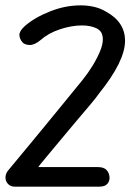

<svg xmlns="http://www.w3.org/2000/svg" viewBox="-31 -697 518 717"><path d="M24 0Q9 0 -0.5 -9.5Q-10 -19 -10.5 -33Q-11 -47 -1 -60Q30 -97 64.5 -139Q99 -181 133 -222Q167 -263 196.5 -299.5Q226 -336 247.5 -362Q269 -388 277 -398Q297 -423 314 -450.5Q331 -478 342 -504Q353 -530 353 -550Q353 -563 348.5 -573Q344 -583 332 -590Q309 -602 275 -602Q236 -602 192.5 -587.5Q149 -573 120 -547Q97 -528 78.5 -529Q60 -530 52 -540Q42 -552 41.5 -566.5Q41 -581 62 -600Q99 -632 156 -654.5Q213 -677 270 -677Q296 -677 320 -671.5Q344 -666 364 -654Q401 -634 418.5 -606.5Q436 -579 436 -545Q436 -507 412 -458Q388 -409 339 -348Q328 -332 305.5 -305.5Q283 -279 255.5 -246.5Q228 -214 199 -179Q170 -144 144 -113Q118 -82 100 -58L48 0ZM23 0 35 -73H335Q357 -73 367 -62Q377 -51 378 -36Q379 -21 370 -10.5Q361 0 340 0Z"/></svg>

Font: Edu NSW ACT Foundation Medium
Style: Regular
Weight: 500
Version: Version 1.003